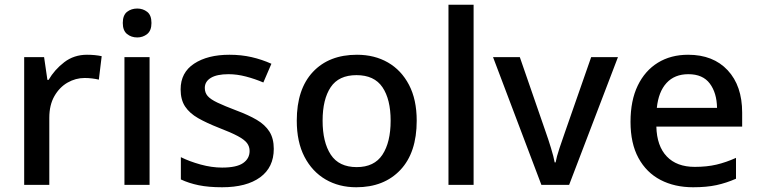

<svg xmlns="http://www.w3.org/2000/svg" viewBox="-20 -780 3201 810"><path d="M347 -549Q381 -549 409 -543L397 -444Q385 -447 369 -449Q353 -451 337 -451Q299 -451 265 -431.5Q231 -412 209.5 -374.5Q188 -337 188 -283V0H82V-539H166L180 -443H185Q210 -486 251 -517.5Q292 -549 347 -549Z M559 -744Q583 -744 601 -730Q619 -716 619 -683Q619 -651 601 -636.5Q583 -622 559 -622Q534 -622 516 -636.5Q498 -651 498 -683Q498 -716 516 -730Q534 -744 559 -744ZM611 -539V0H505V-539Z M1135 -152Q1135 -74 1077.5 -32Q1020 10 917 10Q860 10 818.5 1.5Q777 -7 743 -23V-117Q779 -99 826 -86Q873 -73 917 -73Q978 -73 1005.5 -92Q1033 -111 1033 -143Q1033 -162 1022 -176.5Q1011 -191 983 -206Q955 -221 903 -241Q852 -261 816 -281.5Q780 -302 761 -330.5Q742 -359 742 -403Q742 -474 799 -511.5Q856 -549 948 -549Q998 -549 1041.5 -539Q1085 -529 1125 -511L1091 -432Q1056 -447 1018 -457Q980 -467 944 -467Q895 -467 869.5 -451.5Q844 -436 844 -409Q844 -389 856 -375Q868 -361 897.5 -347Q927 -333 977 -314Q1028 -295 1063 -274.5Q1098 -254 1116.5 -225Q1135 -196 1135 -152Z M1738 -271Q1738 -136 1669 -63Q1600 10 1483 10Q1410 10 1353.5 -23Q1297 -56 1264.5 -118.5Q1232 -181 1232 -271Q1232 -404 1300 -476.5Q1368 -549 1486 -549Q1560 -549 1616.5 -516.5Q1673 -484 1705.5 -422Q1738 -360 1738 -271ZM1341 -271Q1341 -180 1375.5 -127.5Q1410 -75 1485 -75Q1559 -75 1593.5 -127.5Q1628 -180 1628 -271Q1628 -361 1593.5 -412Q1559 -463 1484 -463Q1409 -463 1375 -412Q1341 -361 1341 -271Z M1978 0H1872V-760H1978Z M2264 0 2060 -539H2173L2283 -221Q2293 -193 2304.5 -155.5Q2316 -118 2320 -95H2324Q2328 -118 2340.5 -155.5Q2353 -193 2363 -221L2474 -539H2587L2381 0Z M2883 -549Q2989 -549 3050 -483.5Q3111 -418 3111 -305V-246H2749Q2751 -164 2793 -120Q2835 -76 2911 -76Q2962 -76 3002.5 -85.5Q3043 -95 3085 -114V-26Q3044 -8 3002.5 1Q2961 10 2904 10Q2826 10 2766.5 -21Q2707 -52 2673.5 -113.5Q2640 -175 2640 -266Q2640 -356 2670.5 -419Q2701 -482 2755.5 -515.5Q2810 -549 2883 -549ZM2884 -467Q2826 -467 2792 -430Q2758 -393 2751 -325H3005Q3004 -388 2974.5 -427.5Q2945 -467 2884 -467Z"/></svg>

Font: Noto Sans Myanmar UI Medium
Style: Regular
Weight: 500
Designer: Monotype Design Team
Foundry: Monotype Imaging Inc.
Version: Version 2.103; ttfautohint (v1.8.4.7-5d5b)